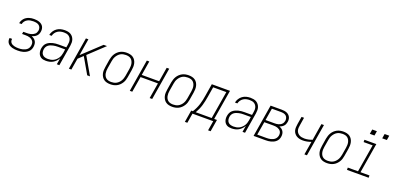

<svg xmlns="http://www.w3.org/2000/svg" viewBox="8 -1733 5985 2915"><g transform="rotate(20 3000.0 -275.0)"><path d="M202 8Q180 8 158 6Q136 4 115 -2Q94 -8 75.5 -18Q57 -28 44 -44Q31 -60 25.5 -81Q20 -102 23 -124Q24 -126 24 -127Q24 -128 24 -130H64Q64 -129 64 -128Q64 -127 64 -126Q61 -109 65.5 -93Q70 -77 80.5 -65.5Q91 -54 105.5 -47Q120 -40 136 -36Q152 -32 168.5 -30.5Q185 -29 202 -29Q219 -29 237 -30.5Q255 -32 272.5 -36.5Q290 -41 307 -49Q324 -57 338 -69Q352 -81 360.5 -98Q369 -115 372 -132Q375 -151 373 -169Q371 -187 361.5 -201.5Q352 -216 338 -226Q324 -236 307 -242Q290 -248 272 -250Q254 -252 235 -252H181L187 -289H242Q258 -289 274 -290.5Q290 -292 306 -296Q322 -300 338 -307.5Q354 -315 367 -326Q380 -337 387.5 -352.5Q395 -368 398 -384Q402 -409 394 -432Q386 -455 368 -468.5Q350 -482 326 -486.5Q302 -491 277 -491Q253 -491 229 -487Q205 -483 182.5 -470.5Q160 -458 144 -437Q128 -416 124 -392Q124 -392 124 -391.5Q124 -391 124 -391H84Q84 -392 84 -392Q84 -392 84 -393Q87 -413 97 -433Q107 -453 121.5 -469.5Q136 -486 155 -497.5Q174 -509 194.5 -516Q215 -523 236 -525.5Q257 -528 277 -528Q300 -528 321.5 -525Q343 -522 363 -514.5Q383 -507 399.5 -494.5Q416 -482 426 -463.5Q436 -445 438.5 -423.5Q441 -402 437 -380Q434 -360 425.5 -341.5Q417 -323 401.5 -308.5Q386 -294 367.5 -285Q349 -276 330 -270Q352 -262 370 -248.5Q388 -235 399 -216Q410 -197 412.5 -173.5Q415 -150 411 -126Q408 -104 398 -83Q388 -62 370.5 -46Q353 -30 332 -19Q311 -8 289.5 -2Q268 4 246 6Q224 8 202 8Z M660 8Q639 8 618.5 4.5Q598 1 581 -9Q564 -19 552 -34.5Q540 -50 534 -69Q528 -88 527 -108.5Q526 -129 530 -150Q534 -174 544.5 -197Q555 -220 574.5 -237Q594 -254 617.5 -264.5Q641 -275 664.5 -281Q688 -287 712 -289Q736 -291 760 -291H882L890 -339Q894 -359 894 -378.5Q894 -398 889 -416Q884 -434 873 -449Q862 -464 846 -474Q830 -484 811 -487.5Q792 -491 772 -491Q747 -491 721 -485.5Q695 -480 672 -465Q649 -450 633.5 -427Q618 -404 613 -379H574Q580 -411 598.5 -441Q617 -471 645.5 -491.5Q674 -512 707 -520Q740 -528 772 -528Q798 -528 823 -523.5Q848 -519 869 -506.5Q890 -494 904.5 -475Q919 -456 926.5 -433Q934 -410 934 -384.5Q934 -359 930 -333L875 0H834L851 -103Q837 -77 816 -55Q795 -33 769.5 -18.5Q744 -4 715.5 2Q687 8 660 8ZM678 -29Q700 -29 722.5 -33Q745 -37 766 -47.5Q787 -58 805 -74.5Q823 -91 836 -110.5Q849 -130 856 -152Q863 -174 867 -196L876 -255H760Q741 -255 722 -253.5Q703 -252 683.5 -247.5Q664 -243 645 -236Q626 -229 609.5 -216.5Q593 -204 583 -186Q573 -168 570 -149Q566 -124 570.5 -100Q575 -76 590.5 -59Q606 -42 629.5 -35.5Q653 -29 678 -29Z M1029 0 1115 -520H1155L1110 -248L1401 -520H1456L1206 -285L1370 0H1325L1217 -187L1176 -258L1100 -186L1069 0Z M1700 8Q1671 8 1644.5 2Q1618 -4 1596.5 -19Q1575 -34 1561 -56.5Q1547 -79 1540.5 -105Q1534 -131 1535 -159Q1536 -187 1541 -215L1560 -335Q1565 -361 1573 -385.5Q1581 -410 1595 -433Q1609 -456 1629.5 -475Q1650 -494 1673.5 -506Q1697 -518 1723 -523Q1749 -528 1774 -528Q1802 -528 1829 -522Q1856 -516 1877.5 -501Q1899 -486 1913 -463.5Q1927 -441 1933 -415Q1939 -389 1938.5 -361Q1938 -333 1933 -305L1913 -185Q1909 -159 1901 -134.5Q1893 -110 1878.5 -87Q1864 -64 1844 -45Q1824 -26 1800 -14Q1776 -2 1750.5 3Q1725 8 1700 8ZM1700 -29Q1721 -29 1742 -33Q1763 -37 1782.5 -47.5Q1802 -58 1818.5 -74.5Q1835 -91 1846 -110Q1857 -129 1863.5 -149.5Q1870 -170 1874 -191L1894 -311Q1897 -333 1898 -355Q1899 -377 1894.5 -398Q1890 -419 1880 -437.5Q1870 -456 1854 -468.5Q1838 -481 1817 -486Q1796 -491 1773 -491Q1753 -491 1731.5 -487Q1710 -483 1690.5 -472.5Q1671 -462 1655 -445.5Q1639 -429 1627.5 -410Q1616 -391 1609.5 -370.5Q1603 -350 1600 -329L1580 -209Q1576 -187 1575.5 -165Q1575 -143 1579 -122Q1583 -101 1593 -82.5Q1603 -64 1619.5 -51.5Q1636 -39 1657 -34Q1678 -29 1700 -29Z M2013 0 2099 -520H2139L2101 -289H2382L2420 -520H2461L2375 0H2334L2376 -252H2095L2053 0Z M2700 8Q2671 8 2644.5 2Q2618 -4 2596.5 -19Q2575 -34 2561 -56.5Q2547 -79 2540.5 -105Q2534 -131 2535 -159Q2536 -187 2541 -215L2560 -335Q2565 -361 2573 -385.5Q2581 -410 2595 -433Q2609 -456 2629.5 -475Q2650 -494 2673.5 -506Q2697 -518 2723 -523Q2749 -528 2774 -528Q2802 -528 2829 -522Q2856 -516 2877.5 -501Q2899 -486 2913 -463.5Q2927 -441 2933 -415Q2939 -389 2938.5 -361Q2938 -333 2933 -305L2913 -185Q2909 -159 2901 -134.5Q2893 -110 2878.5 -87Q2864 -64 2844 -45Q2824 -26 2800 -14Q2776 -2 2750.5 3Q2725 8 2700 8ZM2700 -29Q2721 -29 2742 -33Q2763 -37 2782.5 -47.5Q2802 -58 2818.5 -74.5Q2835 -91 2846 -110Q2857 -129 2863.5 -149.5Q2870 -170 2874 -191L2894 -311Q2897 -333 2898 -355Q2899 -377 2894.5 -398Q2890 -419 2880 -437.5Q2870 -456 2854 -468.5Q2838 -481 2817 -486Q2796 -491 2773 -491Q2753 -491 2731.5 -487Q2710 -483 2690.5 -472.5Q2671 -462 2655 -445.5Q2639 -429 2627.5 -410Q2616 -391 2609.5 -370.5Q2603 -350 2600 -329L2580 -209Q2576 -187 2575.5 -165Q2575 -143 2579 -122Q2583 -101 2593 -82.5Q2603 -64 2619.5 -51.5Q2636 -39 2657 -34Q2678 -29 2700 -29Z M3335 157 3361 0H3026L3000 157H2960L2992 -37H3019Q3040 -70 3056.5 -105.5Q3073 -141 3084.5 -177.5Q3096 -214 3103.5 -251Q3111 -288 3117 -325L3149 -520H3443L3363 -37H3408L3376 157ZM3323 -37 3397 -483H3184L3157 -319Q3151 -283 3143.5 -247Q3136 -211 3125.5 -175.5Q3115 -140 3099.5 -105Q3084 -70 3065 -37Z M3660 8Q3639 8 3618.5 4.5Q3598 1 3581 -9Q3564 -19 3552 -34.5Q3540 -50 3534 -69Q3528 -88 3527 -108.5Q3526 -129 3530 -150Q3534 -174 3544.5 -197Q3555 -220 3574.5 -237Q3594 -254 3617.5 -264.5Q3641 -275 3664.5 -281Q3688 -287 3712 -289Q3736 -291 3760 -291H3882L3890 -339Q3894 -359 3894 -378.5Q3894 -398 3889 -416Q3884 -434 3873 -449Q3862 -464 3846 -474Q3830 -484 3811 -487.5Q3792 -491 3772 -491Q3747 -491 3721 -485.5Q3695 -480 3672 -465Q3649 -450 3633.5 -427Q3618 -404 3613 -379H3574Q3580 -411 3598.5 -441Q3617 -471 3645.5 -491.5Q3674 -512 3707 -520Q3740 -528 3772 -528Q3798 -528 3823 -523.5Q3848 -519 3869 -506.5Q3890 -494 3904.5 -475Q3919 -456 3926.5 -433Q3934 -410 3934 -384.5Q3934 -359 3930 -333L3875 0H3834L3851 -103Q3837 -77 3816 -55Q3795 -33 3769.5 -18.5Q3744 -4 3715.5 2Q3687 8 3660 8ZM3678 -29Q3700 -29 3722.5 -33Q3745 -37 3766 -47.5Q3787 -58 3805 -74.5Q3823 -91 3836 -110.5Q3849 -130 3856 -152Q3863 -174 3867 -196L3876 -255H3760Q3741 -255 3722 -253.5Q3703 -252 3683.5 -247.5Q3664 -243 3645 -236Q3626 -229 3609.5 -216.5Q3593 -204 3583 -186Q3573 -168 3570 -149Q3566 -124 3570.5 -100Q3575 -76 3590.5 -59Q3606 -42 3629.5 -35.5Q3653 -29 3678 -29Z M4013 0 4099 -520H4279Q4300 -520 4321 -517Q4342 -514 4360.5 -506.5Q4379 -499 4394 -485.5Q4409 -472 4418 -454.5Q4427 -437 4429 -416Q4431 -395 4427 -374Q4424 -356 4416.5 -338.5Q4409 -321 4396 -307.5Q4383 -294 4366 -284Q4349 -274 4332 -269Q4353 -261 4370.5 -248.5Q4388 -236 4399 -217.5Q4410 -199 4413 -176.5Q4416 -154 4412 -131Q4409 -109 4399 -88.5Q4389 -68 4372 -52Q4355 -36 4334.5 -26Q4314 -16 4292.5 -10Q4271 -4 4249.5 -2Q4228 0 4206 0ZM4249 -288Q4263 -288 4278 -289.5Q4293 -291 4307.5 -295Q4322 -299 4336 -306.5Q4350 -314 4361 -325Q4372 -336 4378.5 -350Q4385 -364 4388 -379Q4391 -402 4385 -423.5Q4379 -445 4363 -459Q4347 -473 4324.5 -478Q4302 -483 4279 -483H4133L4101 -288ZM4059 -37H4206Q4223 -37 4240.5 -38.5Q4258 -40 4275 -44Q4292 -48 4308.5 -55.5Q4325 -63 4339 -75Q4353 -87 4361.5 -103.5Q4370 -120 4373 -137Q4376 -155 4373.5 -172.5Q4371 -190 4362 -203.5Q4353 -217 4339 -226.5Q4325 -236 4309 -241.5Q4293 -247 4275.5 -249Q4258 -251 4240 -251H4095Z M4834 0 4870 -215Q4837 -203 4804 -196.5Q4771 -190 4738 -190Q4711 -190 4685 -195.5Q4659 -201 4637 -214Q4615 -227 4599.5 -247.5Q4584 -268 4577.5 -293Q4571 -318 4573 -345.5Q4575 -373 4579 -400L4599 -520H4639L4619 -394Q4615 -372 4613.5 -350Q4612 -328 4617.5 -307.5Q4623 -287 4636 -271Q4649 -255 4667 -244.5Q4685 -234 4706.5 -230Q4728 -226 4750 -226Q4781 -226 4813 -232.5Q4845 -239 4876 -251L4920 -520H4961L4875 0Z M5200 8Q5171 8 5144.5 2Q5118 -4 5096.5 -19Q5075 -34 5061 -56.5Q5047 -79 5040.5 -105Q5034 -131 5035 -159Q5036 -187 5041 -215L5060 -335Q5065 -361 5073 -385.5Q5081 -410 5095 -433Q5109 -456 5129.5 -475Q5150 -494 5173.5 -506Q5197 -518 5223 -523Q5249 -528 5274 -528Q5302 -528 5329 -522Q5356 -516 5377.5 -501Q5399 -486 5413 -463.5Q5427 -441 5433 -415Q5439 -389 5438.5 -361Q5438 -333 5433 -305L5413 -185Q5409 -159 5401 -134.5Q5393 -110 5378.5 -87Q5364 -64 5344 -45Q5324 -26 5300 -14Q5276 -2 5250.5 3Q5225 8 5200 8ZM5200 -29Q5221 -29 5242 -33Q5263 -37 5282.5 -47.5Q5302 -58 5318.5 -74.5Q5335 -91 5346 -110Q5357 -129 5363.5 -149.5Q5370 -170 5374 -191L5394 -311Q5397 -333 5398 -355Q5399 -377 5394.5 -398Q5390 -419 5380 -437.5Q5370 -456 5354 -468.5Q5338 -481 5317 -486Q5296 -491 5273 -491Q5253 -491 5231.5 -487Q5210 -483 5190.5 -472.5Q5171 -462 5155 -445.5Q5139 -429 5127.5 -410Q5116 -391 5109.5 -370.5Q5103 -350 5100 -329L5080 -209Q5076 -187 5075.5 -165Q5075 -143 5079 -122Q5083 -101 5093 -82.5Q5103 -64 5119.5 -51.5Q5136 -39 5157 -34Q5178 -29 5200 -29Z M5522 0V-37H5687L5761 -483H5615V-520H5807L5727 -37H5872V0ZM5861 -633 5873 -707H5948L5936 -633ZM5661 -633 5673 -707H5748L5736 -633Z"/></g></svg>

Font: Iosevka SS04 XLt Obl
Style: Regular
Weight: 200
Italic angle: -9°
Monospace: yes
Designer: Belleve Invis
Foundry: Belleve Invis
Version: Version 19.0.0; ttfautohint (v1.8.4)